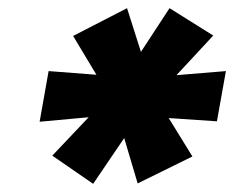

<svg xmlns="http://www.w3.org/2000/svg" viewBox="-20 -776 573 470"><path d="M108 -395 197 -489 77 -478 99 -602 216 -593 159 -688 291 -756 325 -649 395 -756 502 -689 412 -592 533 -602 511 -479 393 -487 451 -393 317 -327 284 -438 208 -326Z"/></svg>

Font: K2D
Style: Bold Italic
Weight: 700
Italic angle: -10°
Designer: Katatrad Aksorn Co.,Ltd.
Foundry: Cadson Demak Co.,Ltd.
Version: Version 1.000; ttfautohint (v1.6)